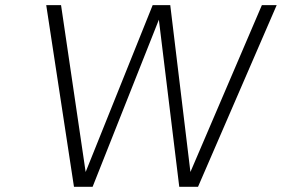

<svg xmlns="http://www.w3.org/2000/svg" viewBox="-20 -720 1086 740"><path d="M568.4 -700.2H636.2L713.9 -57.1L989.3 -700.2H1046.4L743.2 0H670.9L592.3 -644L336.9 0H265.1L158.2 -700.2H215.3L310.1 -57.1Z"/></svg>

Font: Fivo Sans Light
Style: Regular
Weight: 300
Designer: Alexander Slobzheninov
Foundry: Alexander Slobzheninov
Version: 1.0